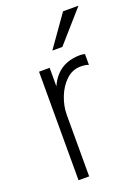

<svg xmlns="http://www.w3.org/2000/svg" viewBox="-142 -806 632 866"><g transform="rotate(-20 174.5 -373.0)"><path d="M217 -593H169L275 -743H349ZM131 -3H80V-524H131V-435Q173 -531 280 -531Q287 -531 292 -530Q297 -529 302 -528V-476Q287 -482 264 -482Q224 -482 194 -453.5Q164 -425 147.5 -382.5Q131 -340 131 -298Z"/></g></svg>

Font: LXGW 975 Gothic SC 200W
Style: Regular
Weight: 200
Version: Version 2.01;February 25, 2021